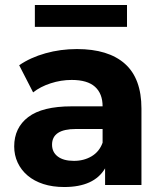

<svg xmlns="http://www.w3.org/2000/svg" viewBox="-20 -743 657 771"><path d="M548 -307V0H402V-67Q358 8 238 8Q191 8 154 -4Q117 -16 91 -38Q65 -60 51 -90Q37 -120 37 -155Q37 -230 93.5 -273Q150 -316 268 -316H392Q392 -367 361.5 -394.5Q331 -422 268 -422Q225 -422 183.5 -408.5Q142 -395 113 -372L57 -481Q102 -512 162.5 -529Q223 -546 289 -546Q415 -546 481.5 -487Q548 -428 548 -307ZM392 -170V-225H285Q189 -225 189 -162Q189 -132 212 -114.5Q235 -97 277 -97Q317 -97 348 -115.5Q379 -134 392 -170ZM120 -723H490V-635H120Z"/></svg>

Font: CMG Sans
Style: Bold
Weight: 700
Designer: Julieta Ulanovsky
Foundry: Julieta Ulanovsky
Version: Version 7.200